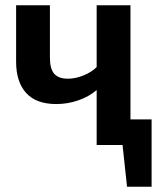

<svg xmlns="http://www.w3.org/2000/svg" viewBox="-20 -549 601 727"><path d="M554 -97V158H461L444 0H346V-208Q317 -183 276.5 -169Q236 -155 193 -155Q117 -155 79 -197Q41 -239 41 -315V-529H169V-331Q169 -288 185.5 -269.5Q202 -251 237 -251Q266 -251 296.5 -263.5Q327 -276 346 -295V-529H474V-97Z"/></svg>

Font: Fira Sans Medium
Style: Regular
Weight: 500
Designer: bBox Type GmbH & Carrois Corporate GbR & Edenspiekermann AG
Foundry: bBox Type GmbH & Carrois Corporate GbR & Edenspiekermann AG
Version: Version 4.301